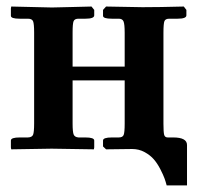

<svg xmlns="http://www.w3.org/2000/svg" viewBox="-20 -454 601 585"><path d="M478 -77.1Q478 -51.3 480.2 -43.2Q482.4 -35.2 491.2 -35.2H507.8Q549.8 -35.2 549.8 -12.2V110.8H487.8Q484.9 99.6 481.2 89.4Q477.5 79.1 468.5 61.5Q459.5 43.9 448.7 31.5Q438 19 420.7 9.5Q403.3 0 382.8 0L303.2 1L293.9 -7.8V-25.9Q293.9 -35.2 320.8 -35.2H341.8Q353.5 -35.2 356.7 -42.7Q359.9 -50.3 359.9 -77.1V-209H201.2V-78.1Q201.2 -51.3 204.6 -43.7Q208 -36.1 219.2 -35.2H240.2Q267.1 -35.2 267.1 -25.9V-4.9L266.1 1L137.2 -1Q120.6 -1 75.7 0Q30.8 1 14.2 1L13.2 -4.9V-25.9Q13.2 -35.2 40 -35.2H64.9Q77.6 -35.6 80.8 -43.5Q84 -51.3 84 -78.1V-355Q84 -381.3 80.8 -389.2Q77.6 -397 64.9 -397H40Q13.2 -397 13.2 -405.8V-428.2L14.2 -434.1L138.2 -431.2Q156.2 -431.6 198.7 -432.6Q241.2 -433.6 258.8 -434.1L267.1 -423.8V-407.2Q267.1 -397 240.2 -397H219.2Q207.5 -397 204.3 -389.6Q201.2 -382.3 201.2 -355V-251H359.9V-354Q359.9 -380.4 356.4 -388.7Q353 -397 341.8 -397H320.8Q293.9 -397 293.9 -405.8V-423.8L303.2 -434.1L414.1 -432.1Q463.9 -432.1 540 -434.1L547.9 -423.8V-407.2Q547.9 -397 521 -397H496.1Q483.9 -397 481 -389.6Q478 -382.3 478 -354Z"/></svg>

Font: Linux Libertine G
Style: Bold
Weight: 700
Designer: Philipp H. Poll
Foundry: Philipp H. Poll
Version: Version 5.0.3